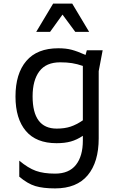

<svg xmlns="http://www.w3.org/2000/svg" viewBox="-20 -802 660 1066"><path d="M550 -523 528 -407V-34Q528 98 467 171Q406 244 286 244Q219 244 176 231Q133 218 87 179V90Q136 131 179 146.5Q222 162 286 162Q363 162 401.5 113.5Q440 65 440 -22V-48Q407 -26 373.5 -16.5Q340 -7 294 -7Q181 -7 123.5 -75Q66 -143 66 -266Q66 -393 126 -463.5Q186 -534 304 -534Q347 -534 378.5 -525.5Q410 -517 455 -497L462 -523ZM440 -134V-436Q408 -447 379.5 -451.5Q351 -456 314 -456Q236 -456 198.5 -406Q161 -356 161 -267Q161 -88 295 -88Q339 -88 372 -99Q405 -110 440 -134ZM275 -782H381L475 -625H398L327 -721L258 -625H181Z"/></svg>

Font: AmikoRegular
Style: Regular
Weight: 400
Designer: Pablo Impallari, Rodrigo Fuenzalida, Andres Torresi
Foundry: Impallari Type
Version: Version 1.000; ttfautohint (v1.3)